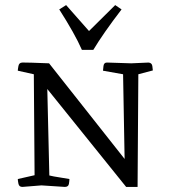

<svg xmlns="http://www.w3.org/2000/svg" viewBox="-20 -735 671 755"><path d="M402 -489 496 -486 564 -489Q577 -488 579 -475.5Q581 -463 581 -458L524 -443L521 0H476L166 -385L174 -45Q190 -41 214 -37.5Q238 -34 253 -31Q253 -24 251 -12Q249 0 235 0L143 -6L68 0Q55 0 52.5 -12.5Q50 -25 50 -31L116 -46L113 -443L50 -457Q50 -462 52.5 -475.5Q55 -489 68 -489Q68 -489 75.5 -489Q83 -489 105 -488.5Q127 -488 173 -486L470 -110L464 -443L385 -457Q385 -462 387 -476Q389 -490 402 -489ZM330 -613 433 -715 458 -698Q386 -604 347 -539H302Q288 -571 265.5 -611Q243 -651 213 -698L240 -715Z"/></svg>

Font: Mate SC
Style: Regular
Weight: 400
Designer: Eduardo Rodriguez Tunni
Foundry: Eduardo Rodriguez Tunni
Version: Version 1.003; ttfautohint (v1.8.4.7-5d5b);gftools[0.9.24]